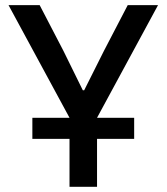

<svg xmlns="http://www.w3.org/2000/svg" viewBox="-20 -718 640 738"><path d="M104.4 -265.3V-184.3H247.2V0H353V-184.3H495.7V-265.3H353L587.4 -698.2H470.9L379.6 -522.7L303.6 -371.1H298.3L223.7 -522.7L132.5 -698.2H12.8L247.2 -265.3Z"/></svg>

Font: Margiela Mono Medium
Style: Regular
Weight: 500
Designer: Mike Abbink, Paul van der Laan, Pieter van Rosmalen
Foundry: Bold Monday
Version: Version 2.003 2021